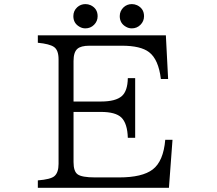

<svg xmlns="http://www.w3.org/2000/svg" viewBox="-20 -899 1040 919"><path d="M389.2 -879.4Q401.9 -879.4 414.1 -874Q447.3 -857.9 447.3 -821.3Q447.3 -797.4 430.2 -780.3Q413.1 -763.2 388.7 -763.2Q374 -763.2 361.3 -770.5Q331.1 -787.1 331.1 -821.8Q331.1 -847.2 349.6 -864.3Q366.2 -879.4 389.2 -879.4ZM611.3 -879.4Q624 -879.4 636.2 -874Q669.4 -857.9 669.4 -821.3Q669.4 -797.4 652.3 -780.3Q635.3 -763.2 610.8 -763.2Q596.2 -763.2 583.5 -770.5Q553.2 -787.1 553.2 -821.8Q553.2 -846.7 571.8 -864.3Q588.4 -879.4 611.3 -879.4ZM161.1 -730H773.9L784.7 -521H750Q738.8 -614.7 693.4 -649.4Q653.3 -680.2 563 -680.2H408.7Q366.7 -680.2 350.1 -665Q332 -648.9 332 -606.9V-413.1H462.9Q534.2 -413.1 563.5 -439.5Q590.8 -463.9 591.8 -524.9H627V-239.3H591.8Q589.8 -308.1 561 -336.4Q533.2 -363.3 462.9 -363.3H332V-123Q332 -79.1 351.1 -64.9Q371.1 -49.8 435.1 -49.8H549.8Q661.1 -49.8 710.9 -87.9Q762.2 -127 771 -230H805.7L788.6 0H161.1V-35.6Q223.1 -40.5 240.7 -56.2Q260.3 -73.2 260.3 -114.7V-615.2Q260.3 -659.2 238.3 -674.3Q216.8 -689 161.1 -694.3Z"/></svg>

Font: BIZ UDMincho
Style: Regular
Weight: 400
Monospace: yes
Designer: TypeBank Co., Ltd.
Foundry: Morisawa Inc.
Version: Version 1.06